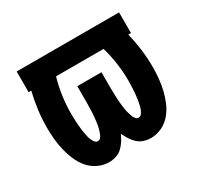

<svg xmlns="http://www.w3.org/2000/svg" viewBox="-119 -662 838 812"><g transform="rotate(-30 300.0 -256.0)"><path d="M198 8Q170 8 144 -4.5Q118 -17 100 -38.5Q82 -60 71 -86Q60 -112 53.5 -139.5Q47 -167 44.5 -194.5Q42 -222 42 -250Q42 -293 47.5 -335.5Q53 -378 63 -419H50V-520H550V-419H537Q547 -378 552.5 -335.5Q558 -293 558 -250Q558 -222 555.5 -194.5Q553 -167 546.5 -139.5Q540 -112 529 -86Q518 -60 500 -38.5Q482 -17 456 -4.5Q430 8 402 8Q385 8 368 2.5Q351 -3 338.5 -14.5Q326 -26 316.5 -41Q307 -56 300 -72Q293 -56 283.5 -41Q274 -26 261.5 -14.5Q249 -3 232 2.5Q215 8 198 8ZM200 -93Q210 -93 215.5 -101Q221 -109 224 -117.5Q227 -126 229.5 -134.5Q232 -143 233.5 -152Q235 -161 236 -170Q237 -179 238 -188Q239 -197 239.5 -206Q240 -215 240 -224Q240 -233 240.5 -242Q241 -251 241 -260V-338H359V-260Q359 -251 359.5 -242Q360 -233 360 -224Q360 -215 360.5 -206Q361 -197 362 -188Q363 -179 364 -170Q365 -161 366.5 -152Q368 -143 370.5 -134.5Q373 -126 376 -117.5Q379 -109 384.5 -101Q390 -93 400 -93Q408 -93 413.5 -100Q419 -107 422.5 -115Q426 -123 428 -131Q430 -139 431.5 -147.5Q433 -156 434.5 -164.5Q436 -173 436.5 -181.5Q437 -190 438 -198.5Q439 -207 439 -215.5Q439 -224 439.5 -232.5Q440 -241 440 -249Q440 -292 434 -335Q428 -378 416 -419H184Q172 -378 166 -335Q160 -292 160 -249Q160 -241 160.5 -232.5Q161 -224 161 -215.5Q161 -207 162 -198.5Q163 -190 163.5 -181.5Q164 -173 165.5 -164.5Q167 -156 168.5 -147.5Q170 -139 172 -131Q174 -123 177.5 -115Q181 -107 186.5 -100Q192 -93 200 -93Z"/></g></svg>

Font: Iosevka SS04 Extended
Style: Bold
Weight: 700
Width: 7
Monospace: yes
Designer: Belleve Invis
Foundry: Belleve Invis
Version: Version 19.0.0; ttfautohint (v1.8.4)